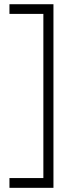

<svg xmlns="http://www.w3.org/2000/svg" viewBox="-20 -734 359 912"><path d="M233.9 158.2H24.9V111.8H186V-668H24.9V-713.9H233.9Z"/></svg>

Font: Open Sans Hebrew Light
Style: Regular
Weight: 300
Foundry: Ascender Corporation, Yanek Iontef
Version: Version 2.001;PS 002.001;hotconv 1.0.70;makeotf.lib2.5.58329